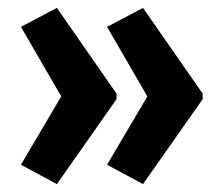

<svg xmlns="http://www.w3.org/2000/svg" viewBox="-20 -517 562 486"><path d="M493 -266V-280L342 -497L251 -449L353 -273L251 -100L342 -51ZM275 -266V-280L124 -497L33 -449L135 -273L33 -100L124 -51Z"/></svg>

Font: Noto Sans Malayalam ExtraCondensed
Style: Bold
Weight: 700
Width: 2
Designer: Jelle Bosma - Monotype Design Team
Foundry: Monotype Imaging Inc.
Version: Version 2.104